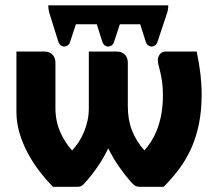

<svg xmlns="http://www.w3.org/2000/svg" viewBox="-20 -716 831 736"><path d="M734 -518.5Q744 -470.5 748.5 -431.2Q753 -392 753 -353Q753 -294 743.2 -244.2Q733.5 -194.5 715 -151.8Q696.5 -109 669.2 -71.8Q642 -34.5 607.5 0H517Q505 0 498 -4.2Q491 -8.5 482 -18.5Q459.5 -44 436.5 -76.8Q413.5 -109.5 395 -147.5Q377 -110 354.2 -77Q331.5 -44 308.5 -18.5Q304 -13.5 300.8 -10Q297.5 -6.5 294 -4.2Q290.5 -2 286.5 -1Q282.5 0 276 0H183Q155 -28.5 129.5 -62Q104 -95.5 84.8 -132.2Q65.5 -169 54.2 -208Q43 -247 43 -286.5V-518.5H149.5Q161 -518.5 169 -515Q177 -511.5 182.2 -505.5Q187.5 -499.5 190 -491.8Q192.5 -484 192.5 -476V-303Q192.5 -251.5 210.8 -210.2Q229 -169 256.5 -139Q270 -153.5 281.5 -171.2Q293 -189 301.8 -209.8Q310.5 -230.5 315.5 -253.5Q320.5 -276.5 320.5 -302V-518.5H427Q438.5 -518.5 446.5 -515Q454.5 -511.5 459.8 -505.5Q465 -499.5 467.5 -491.8Q470 -484 470 -476V-308Q470 -257 486.2 -215.5Q502.5 -174 533.5 -139.5Q547 -154.5 559.8 -174.5Q572.5 -194.5 582.5 -220.2Q592.5 -246 598.5 -278.5Q604.5 -311 604.5 -350.5Q604.5 -380 601.5 -401.2Q598.5 -422.5 594.8 -438Q591 -453.5 588 -464.8Q585 -476 585 -486Q585 -498 593 -508.2Q601 -518.5 616 -518.5ZM625 -695.5Q625 -687 624 -681.5Q623 -676 621.5 -669L583.5 -555Q580.5 -546 574.2 -541.8Q568 -537.5 561 -537.5Q554 -537.5 548 -542Q542 -546.5 539 -555L517.5 -623H439.5L417 -555Q414 -546 407.8 -541.8Q401.5 -537.5 394.5 -537.5Q387.5 -537.5 381.5 -542Q375.5 -546.5 372.5 -555L351 -623H271L248.5 -555Q245.5 -546 239.2 -541.8Q233 -537.5 226 -537.5Q219 -537.5 213 -542Q207 -546.5 204 -555L168.5 -668.5Q167.5 -674 166.2 -680.5Q165 -687 165 -695.5Z"/></svg>

Font: Lato
Style: Regular
Weight: 900
Designer: Lukasz Dziedzic with Adam Twardoch and Botio Nikoltchev
Foundry: tyPoland Lukasz Dziedzic
Version: Version 2.010; 2014-09-01; http://www.latofonts.com/; ttfaut